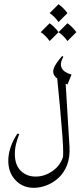

<svg xmlns="http://www.w3.org/2000/svg" viewBox="-20 -795 384 916"><path d="M248.5 -468.3 291 -433.1 311.5 -95.7Q314.5 -43.9 299.6 -6.6Q284.7 30.8 258.3 54.4Q231.9 78.1 201.2 89.6Q170.4 101.1 141.6 101.1Q88.4 101.1 54 64.7Q19.5 28.3 19.5 -28.8Q19.5 -57.6 30 -90.6Q40.5 -123.5 63 -157.7L71.8 -155.3Q63 -133.3 56.9 -109.4Q50.8 -85.4 50.8 -60.5Q50.8 -8.8 78.6 19.3Q106.4 47.4 150.4 47.4Q193.4 47.4 231.9 20Q270.5 -7.3 283.2 -54.7L278.8 -37.6Q281.7 -46.4 281.5 -71.8Q281.2 -97.2 277.8 -146Q274.4 -194.8 267.1 -273.7Q259.8 -352.5 248.5 -468.3ZM276.4 -527.8 282.2 -524.4Q246.6 -460.4 321.3 -439L301.8 -391.6Q278.3 -402.8 256.1 -418.2Q233.9 -433.6 233.9 -451.7Q233.9 -467.8 243.4 -483.6Q252.9 -499.5 263.2 -511.7Q273.4 -523.9 276.4 -527.8ZM259.3 -774.9Q283.7 -757.3 301.8 -732.4L259.3 -689.9Q242.7 -714.4 216.8 -732.4ZM216.8 -684.1Q241.2 -666.5 259.3 -641.6L216.8 -599.1Q200.2 -623.5 174.3 -641.6ZM301.8 -684.1Q326.2 -666.5 344.2 -641.6L301.8 -599.1Q285.2 -623.5 259.3 -641.6Z"/></svg>

Font: Lateef ExtraLight
Style: Regular
Weight: 200
Designer: SIL International
Foundry: SIL International
Version: Version 4.200